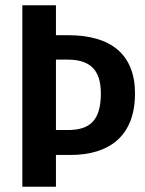

<svg xmlns="http://www.w3.org/2000/svg" viewBox="-20 -711 552 731"><path d="M240 -577H193V-691H65V0H193V-121H248C396 -121 494 -193 494 -355C494 -504 402 -577 240 -577ZM238 -216H193V-484H237C320 -484 364 -448 364 -355C364 -249 319 -216 238 -216Z"/></svg>

Font: Fira Sans Condensed Medium
Style: Regular
Weight: 500
Width: 3
Designer: Carrois Corporate & Edenspiekermann AG
Foundry: Carrois Corporate GbR & Edenspiekermann AG
Version: Version 4.202;PS 004.202;hotconv 1.0.88;makeotf.lib2.5.64775